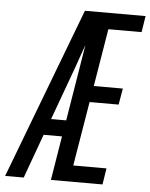

<svg xmlns="http://www.w3.org/2000/svg" viewBox="-76 -779 645 823"><g transform="rotate(5 247.0 -367.5)"><path d="M-23 0 163 -490 256 -735H517L506 -665H363L322 -417H447L435 -347H310L264 -70H407L396 0H174L205 -190H126L57 0ZM217 -260 271 -589Q262 -565 253.5 -540Q245 -515 236 -490L152 -260Z"/></g></svg>

Font: Iosevka Term Oblique
Style: Regular
Weight: 400
Italic angle: -9°
Monospace: yes
Designer: Belleve Invis
Foundry: Belleve Invis
Version: Version 31.4.0